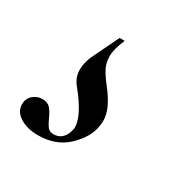

<svg xmlns="http://www.w3.org/2000/svg" viewBox="-141 -73 416 422"><g transform="rotate(30 67.0 137.5)"><path d="M-62 233Q-62 219 -52 210Q-42 201 -28 201Q-15 201 -8 209Q-1 217 5 231Q11 244 16 250Q21 256 31 256Q44 256 52.5 247.5Q61 239 64 223Q67 193 22 138Q10 123 10 104Q10 83 22 60L51 0H64Q52 27 52 45Q52 61 58 73.5Q64 86 78 104Q111 145 111 175Q111 184 110 188Q106 219 77 247Q48 275 2 275Q-25 275 -43.5 263.5Q-62 252 -62 233Z"/></g></svg>

Font: Cormorant Infant Medium
Style: Italic
Weight: 500
Italic angle: -10°
Designer: Christian Thalmann (Catharsis Fonts)
Foundry: Catharsis Fonts
Version: Version 4.000